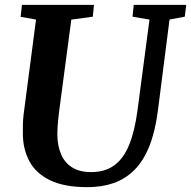

<svg xmlns="http://www.w3.org/2000/svg" viewBox="-20 -763 789 793"><path d="M680.2 -682.3 632.1 -306Q621.1 -220 596.9 -159.5Q572.7 -99 535.8 -61.8Q499 -24.5 450.2 -7.2Q401.4 10 341.6 10Q245.3 10 186.9 -18.5Q128.4 -46.9 101.8 -96.4Q75.1 -146 74.4 -208.7Q74.2 -227.7 74.6 -248.1Q74.9 -268.5 77.5 -290L128.8 -682.3L65.2 -693.4L70.6 -743H368.2L363.3 -694.1L274.6 -682L224 -301.8Q220.5 -273.6 218.6 -248.7Q216.7 -223.9 216.9 -205.4Q217.4 -161 232.1 -126.2Q246.8 -91.4 277.5 -71.8Q308.1 -52.2 356.3 -52.2Q414.1 -52.2 452.4 -80.5Q490.8 -108.7 513.6 -165.2Q536.5 -221.6 547.7 -306L597.4 -682L527.4 -694.1L532.2 -743H749.2L743.1 -694.1Z"/></svg>

Font: Merriweather Light
Style: Italic
Weight: 300
Italic angle: -7.8°
Designer: Eben Sorkin
Foundry: Eben Sorkin
Version: Version 2.101